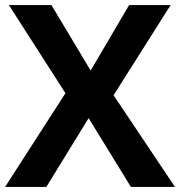

<svg xmlns="http://www.w3.org/2000/svg" viewBox="-20 -734 707 754"><path d="M667 0H494L328 -270L162 0H0L237 -368L15 -714H182L336 -457L487 -714H650L426 -360Z"/></svg>

Font: Noto Sans Myanmar
Style: Regular
Weight: 400
Designer: Monotype Design Team
Foundry: Monotype Imaging Inc.
Version: Version 2.107